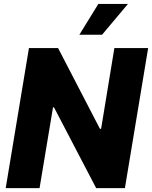

<svg xmlns="http://www.w3.org/2000/svg" viewBox="-20 -977 789 997"><path d="M392 -796.5H509.9L644.5 -956.7H490.8ZM749.3 -727.3H573.9L505 -308.2H498.9L281.6 -727.3H130.3L9.6 0H185.4L255.3 -419.7H260.3L479.4 0H628.6Z"/></svg>

Font: TID UI Extra Bold
Style: Italic
Weight: 800
Italic angle: -9.39999°
Designer: The TID Project Authors
Foundry: Bakken & Bæck
Version: Version 1.001;hotconv 1.0.109;makeotfexe 2.5.65596